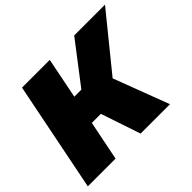

<svg xmlns="http://www.w3.org/2000/svg" viewBox="-151 -927 1155 1155"><g transform="rotate(-45 426.5 -350.0)"><path d="M7 0 147 -700H383L331 -439H391L591 -700H853L572 -354L706 0H456L371 -253H294L243 0Z"/></g></svg>

Font: Montserrat Black
Style: Italic
Weight: 900
Italic angle: -11.3°
Designer: Julieta Ulanovsky
Foundry: Julieta Ulanovsky
Version: Version 9.000; ttfautohint (v1.8.4.7-5d5b)